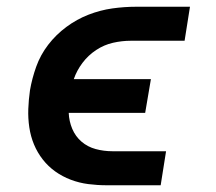

<svg xmlns="http://www.w3.org/2000/svg" viewBox="-20 -550 640 570"><path d="M297 0Q269 0 242 -3.5Q215 -7 190 -16.5Q165 -26 144 -41Q123 -56 107 -76.5Q91 -97 81 -121Q71 -145 67 -172Q63 -199 64 -226.5Q65 -254 69 -282Q75 -317 87.5 -352Q100 -387 123 -417Q146 -447 177 -470Q208 -493 243 -506.5Q278 -520 313.5 -525Q349 -530 385 -530H544L528 -429H368Q342 -429 315.5 -423Q289 -417 265.5 -401.5Q242 -386 225 -363.5Q208 -341 199 -315H428L411 -215H184Q185 -190 194.5 -167.5Q204 -145 222 -129.5Q240 -114 264 -107.5Q288 -101 314 -101H473L457 0Z"/></svg>

Font: Iosevka Curly Slab Extended
Style: Bold Italic
Weight: 700
Width: 7
Italic angle: -9°
Monospace: yes
Designer: Belleve Invis
Foundry: Belleve Invis
Version: Version 11.0.0; ttfautohint (v1.8.3)